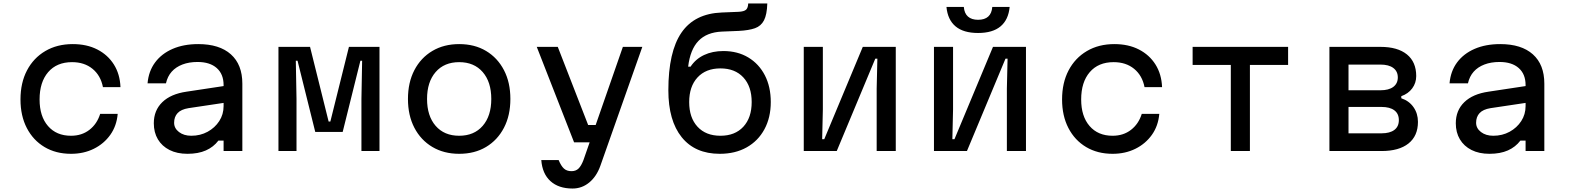

<svg xmlns="http://www.w3.org/2000/svg" viewBox="-20 -870 9040 1106"><path d="M389 16Q302 16 236.5 -23Q171 -62 134.5 -132.5Q98 -203 98 -297Q98 -393 135.5 -464.5Q173 -536 241 -576Q309 -616 399 -616Q480 -616 540.5 -585Q601 -554 636 -498.5Q671 -443 674 -368H573Q560 -435 513 -473.5Q466 -512 395 -512Q307 -512 257.5 -454.5Q208 -397 208 -297Q208 -200 256.5 -144Q305 -88 389 -88Q451 -88 495 -122Q539 -156 557 -214H658Q652 -145 615.5 -93.5Q579 -42 520.5 -13Q462 16 389 16Z M1280 -376V-279L1066 -247Q1023 -240 1003 -218.5Q983 -197 983 -163Q983 -131 1011 -109.5Q1039 -88 1082 -88Q1134 -88 1176 -111Q1218 -134 1243 -172.5Q1268 -211 1268 -259V-380Q1268 -443 1228.5 -478Q1189 -513 1118 -513Q1069 -513 1031 -498.5Q993 -484 969 -457Q945 -430 936 -390H830Q836 -460 873.5 -510.5Q911 -561 974.5 -588.5Q1038 -616 1122 -616Q1244 -616 1310 -557Q1376 -498 1376 -388V0H1268V-60H1238Q1210 -23 1166 -3.5Q1122 16 1060 16Q1000 16 956.5 -6Q913 -28 889.5 -67.5Q866 -107 866 -160Q866 -234 915 -281.5Q964 -329 1055 -342Z M1584 0V-600H1766L1873 -170H1883L1990 -600H2166V0H2062V-300L2066 -520H2056L1954 -110H1796L1694 -520H1684L1688 -300V0Z M2625 16Q2537 16 2470.5 -23.5Q2404 -63 2367 -134Q2330 -205 2330 -300Q2330 -395 2367 -466Q2404 -537 2470.5 -576.5Q2537 -616 2625 -616Q2714 -616 2780 -576.5Q2846 -537 2883 -466Q2920 -395 2920 -300Q2920 -205 2883 -134Q2846 -63 2780 -23.5Q2714 16 2625 16ZM2625 -88Q2711 -88 2760.5 -145Q2810 -202 2810 -300Q2810 -398 2760.5 -455Q2711 -512 2625 -512Q2539 -512 2489.5 -455Q2440 -398 2440 -300Q2440 -202 2489.5 -145Q2539 -88 2625 -88Z M3072 -600H3193L3368 -150H3441L3408 -50H3287ZM3680 -600 3438 86Q3416 147 3374 181.5Q3332 216 3278 216Q3198 216 3151 173.5Q3104 131 3098 52H3198Q3212 86 3228.5 101Q3245 116 3272 116Q3297 116 3312.5 101Q3328 86 3341 52L3568 -600Z M4126 16Q3984 16 3907 -79.5Q3830 -175 3830 -350Q3830 -572 3905.5 -682Q3981 -792 4138 -798L4236 -802Q4267 -804 4278 -814.5Q4289 -825 4290 -850H4400Q4398 -786 4381 -753Q4364 -720 4329 -707.5Q4294 -695 4236 -692L4138 -688Q4051 -684 4003.5 -634.5Q3956 -585 3944 -486H3958Q3987 -530 4035.5 -553Q4084 -576 4147 -576Q4229 -576 4290.5 -539Q4352 -502 4386 -436Q4420 -370 4420 -282Q4420 -193 4383.5 -125.5Q4347 -58 4281 -21Q4215 16 4126 16ZM4130 -88Q4214 -88 4262 -140Q4310 -192 4310 -282Q4310 -372 4262 -424Q4214 -476 4130 -476Q4046 -476 3998 -424Q3950 -372 3950 -282Q3950 -192 3998 -140Q4046 -88 4130 -88Z M4610 0V-600H4720V-240L4716 -68H4728L4950 -600H5140V0H5030V-360L5034 -532H5022L4800 0Z M5360 0V-600H5470V-240L5466 -68H5478L5700 -600H5890V0H5780V-360L5784 -532H5772L5550 0ZM5532 -830Q5535 -793 5556 -774.5Q5577 -756 5614 -756Q5652 -756 5672.5 -774.5Q5693 -793 5696 -830H5796Q5789 -756 5743.5 -718Q5698 -680 5614 -680Q5530 -680 5484.5 -718Q5439 -756 5432 -830Z M6389 16Q6302 16 6236.5 -23Q6171 -62 6134.5 -132.5Q6098 -203 6098 -297Q6098 -393 6135.5 -464.5Q6173 -536 6241 -576Q6309 -616 6399 -616Q6480 -616 6540.5 -585Q6601 -554 6636 -498.5Q6671 -443 6674 -368H6573Q6560 -435 6513 -473.5Q6466 -512 6395 -512Q6307 -512 6257.5 -454.5Q6208 -397 6208 -297Q6208 -200 6256.5 -144Q6305 -88 6389 -88Q6451 -88 6495 -122Q6539 -156 6557 -214H6658Q6652 -145 6615.5 -93.5Q6579 -42 6520.5 -13Q6462 16 6389 16Z M7070 0V-496H6850V-600H7400V-496H7180V0Z M7638 0V-600H7932Q8031 -600 8084.5 -556.5Q8138 -513 8138 -432Q8138 -392 8115 -361Q8092 -330 8052 -316V-304Q8097 -289 8122.5 -252.5Q8148 -216 8148 -168Q8148 -87 8093.5 -43.5Q8039 0 7938 0ZM7748 -102H7938Q7986 -102 8012 -121.5Q8038 -141 8038 -178Q8038 -215 8012 -234.5Q7986 -254 7938 -254H7748ZM7748 -350H7932Q7980 -350 8006 -369.5Q8032 -389 8032 -424Q8032 -459 8006 -478.5Q7980 -498 7932 -498H7748Z M8780 -376V-279L8566 -247Q8523 -240 8503 -218.5Q8483 -197 8483 -163Q8483 -131 8511 -109.5Q8539 -88 8582 -88Q8634 -88 8676 -111Q8718 -134 8743 -172.5Q8768 -211 8768 -259V-380Q8768 -443 8728.5 -478Q8689 -513 8618 -513Q8569 -513 8531 -498.5Q8493 -484 8469 -457Q8445 -430 8436 -390H8330Q8336 -460 8373.5 -510.5Q8411 -561 8474.5 -588.5Q8538 -616 8622 -616Q8744 -616 8810 -557Q8876 -498 8876 -388V0H8768V-60H8738Q8710 -23 8666 -3.5Q8622 16 8560 16Q8500 16 8456.5 -6Q8413 -28 8389.5 -67.5Q8366 -107 8366 -160Q8366 -234 8415 -281.5Q8464 -329 8555 -342Z"/></svg>

Font: Martian Mono SemiExpanded
Style: Regular
Weight: 400
Width: 6
Monospace: yes
Designer: Roman Shamin
Foundry: Evil Martians
Version: Version 1.000